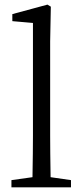

<svg xmlns="http://www.w3.org/2000/svg" viewBox="-20 -808 356 828"><path d="M29.3 0V-31.2L120.1 -43.9Q122.1 -159.2 122.1 -222.7V-709L33.2 -716.8V-747.1L184.6 -788.1L199.2 -779.3L196.3 -628.9V-222.7Q196.3 -159.2 198.2 -43.9L286.1 -31.2V0Z"/></svg>

Font: Bpmf GenRyu Min R
Style: R
Weight: 400
Foundry: But Ko
Version: Version 1.320